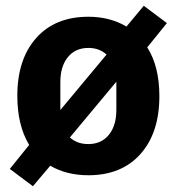

<svg xmlns="http://www.w3.org/2000/svg" viewBox="-20 -595 612 665"><path d="M94 50 14 -10 81 -93Q40 -161 40 -263Q40 -390 105.5 -463.5Q171 -537 286 -537Q361 -537 418 -503L478 -575L558 -515L490 -431Q532 -365 532 -262Q532 -135 466.5 -61.5Q401 12 286 12Q211 12 154 -21ZM286 -96Q331 -96 357 -128Q383 -160 383 -214V-312L222 -119Q247 -96 286 -96ZM189 -311V-214L349 -406Q324 -429 286 -429Q241 -429 215 -397Q189 -365 189 -311Z"/></svg>

Font: Aneliza
Style: Bold
Weight: 700
Designer: Mike Abbink, Paul van der Laan, Pieter van Rosmalen
Foundry: Bold Monday
Version: Version 3.0